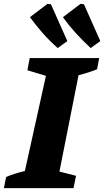

<svg xmlns="http://www.w3.org/2000/svg" viewBox="-39 -975 540 995"><path d="M-19 0 -7 -58Q17 -68 41 -75.5Q65 -83 90 -89L199 -582L103 -611L115 -674H475L464 -616Q439 -606 415 -598.5Q391 -591 368 -585L269 -86L355 -64L342 0ZM260 -726Q215 -766 181 -805Q147 -844 116 -886L207 -955L225 -953L310 -762ZM431 -726Q387 -767 352 -805.5Q317 -844 287 -886L378 -955L396 -953L481 -762Z"/></svg>

Font: Piazzolla Thin Black
Style: Italic
Weight: 900
Italic angle: -11.3°
Version: Version 2.005